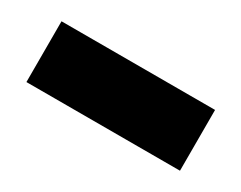

<svg xmlns="http://www.w3.org/2000/svg" viewBox="-35 -425 443 353"><g transform="rotate(30 187.0 -248.5)"><path d="M24 -184V-313H350V-184Z"/></g></svg>

Font: Atkinson Hyperlegible
Style: Bold
Weight: 700
Designer: Elliott Scott, Megan Eiswerth, Linus Boman, Theodore Petrosky
Foundry: Braille Institute
Version: Version 1.006; ttfautohint (v1.8.3)